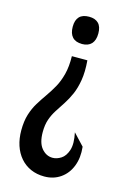

<svg xmlns="http://www.w3.org/2000/svg" viewBox="-107 -594 527 789"><g transform="rotate(15 156.0 -200.0)"><path d="M211 -366Q215 -317 209 -281.5Q203 -246 191.5 -220Q180 -194 166 -172.5Q152 -151 139 -131Q126 -111 118 -88Q110 -65 110 -34Q110 12 129.5 35Q149 58 176 58Q194 58 212 46.5Q230 35 239 7.5Q248 -20 238 -67L284 -18Q289 28 275 64Q261 100 231.5 120.5Q202 141 163 141Q131 141 105 129.5Q79 118 60.5 96.5Q42 75 32.5 46Q23 17 23 -18Q23 -57 32 -86Q41 -115 55.5 -138.5Q70 -162 85.5 -184Q101 -206 115 -231Q129 -256 137.5 -289Q146 -322 145 -366ZM172 -541Q198 -541 212 -527Q226 -513 226 -484Q226 -455 212 -440Q198 -425 172 -425Q145 -425 131 -440Q117 -455 117 -484Q117 -541 172 -541Z"/></g></svg>

Font: Bricolage Grotesque Condensed
Style: Regular
Weight: 400
Width: 3
Designer: Mathieu Triay
Foundry: Atelier Triay
Version: Version 1.000;gftools[0.9.30]